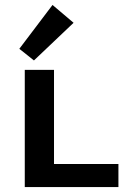

<svg xmlns="http://www.w3.org/2000/svg" viewBox="-20 -755 530 775"><path d="M117 -511 58 -558 192 -735 277 -663ZM458 -93V0H80V-473H198V-93Z"/></svg>

Font: Ysabeau SC
Style: Bold
Weight: 700
Designer: Christian Thalmann (Catharsis Fonts)
Version: Version 0.003